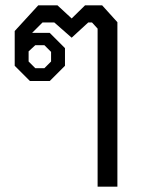

<svg xmlns="http://www.w3.org/2000/svg" viewBox="-20 -588 539 718"><path d="M345 -481 324 -504H310L248 -447L183 -504H139L100 -465H166L223 -408V-342L166 -285H92L35 -342V-472L123 -568H195L248 -519L298 -568H362L419 -505V110H345ZM146 -333 171 -358V-394L146 -419H112L87 -396V-358L112 -333Z"/></svg>

Font: Chakra Petch
Style: Regular
Weight: 400
Designer: Katatrad Aksorn Co.,Ltd.
Foundry: Cadson Demak Co.,Ltd.
Version: Version 1.000; ttfautohint (v1.6)